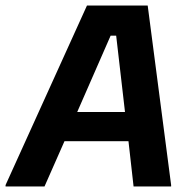

<svg xmlns="http://www.w3.org/2000/svg" viewBox="-55 -670 683 690"><path d="M-35 0V-5L257.5 -650H475.8L560 -5V0H425L406.7 -162.5H176.7L105 0ZM342.5 -541.7 222.5 -267.5H394.2L362.5 -541.7Z"/></svg>

Font: Familjen Grotesk
Style: Bold Italic
Weight: 700
Italic angle: -9.46201°
Designer: Anders Wikstroem, Jonas Baeckman, Matilda Gysing, Kristian Moeller
Foundry: Familjen STHLM AB
Version: Version 2.002; ttfautohint (v1.8.4.7-5d5b)